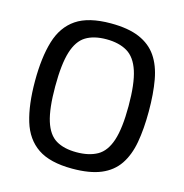

<svg xmlns="http://www.w3.org/2000/svg" viewBox="-102 -771 835 872"><g transform="rotate(15 315.5 -334.5)"><path d="M48 -334Q48 -445 71 -521.5Q94 -598 151.5 -637Q209 -676 314 -676Q396 -676 448.5 -653.5Q501 -631 530.5 -588Q560 -545 571.5 -481Q583 -417 583 -334Q583 -251 571.5 -187.5Q560 -124 530.5 -80.5Q501 -37 448.5 -15Q396 7 314 7Q209 7 151.5 -32Q94 -71 71 -147Q48 -223 48 -334ZM143 -334Q143 -230 161 -172.5Q179 -115 216.5 -92.5Q254 -70 313 -70Q372 -70 411 -92Q450 -114 469 -171.5Q488 -229 488 -334Q488 -439 469 -497Q450 -555 411 -578Q372 -601 313 -601Q254 -601 216.5 -578Q179 -555 161 -497Q143 -439 143 -334Z"/></g></svg>

Font: Glory Thin Medium
Style: Regular
Weight: 500
Version: Version 1.011